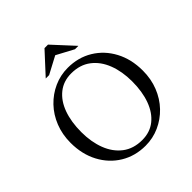

<svg xmlns="http://www.w3.org/2000/svg" viewBox="-231 -1031 1202 1202"><g transform="rotate(-45 370.0 -430.0)"><path d="M370 -680Q462 -680 534.5 -636Q607 -592 648.5 -514Q690 -436 690 -335Q690 -261 665 -198Q640 -135 595.5 -88.5Q551 -42 493 -16Q435 10 370 10Q278 10 205.5 -34Q133 -78 91.5 -156Q50 -234 50 -335Q50 -409 75 -472Q100 -535 144.5 -581.5Q189 -628 247 -654Q305 -680 370 -680ZM380 -30Q449 -30 497 -68.5Q545 -107 570 -175.5Q595 -244 595 -335Q595 -422 568.5 -491Q542 -560 489.5 -600Q437 -640 360 -640Q292 -640 243.5 -601.5Q195 -563 170 -494.5Q145 -426 145 -335Q145 -248 171.5 -179Q198 -110 250.5 -70Q303 -30 380 -30ZM484 -730 370 -791 255 -730H225L354 -870H385L514 -730Z"/></g></svg>

Font: Brygada 1918
Style: Regular
Weight: 400
Designer: Mateusz Machalski | Borys Kosmynka | Przemek Hoffer
Foundry: NIEPODLEGLA 2018
Version: Version 3.006